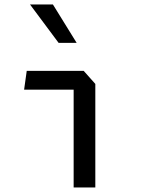

<svg xmlns="http://www.w3.org/2000/svg" viewBox="-20 -826 660 846"><path d="M304.5 -452 329.7 -430.8H86.2L97.8 -513.7H348.8L400 -456.2V0H304.5ZM112.3 -806.2H213.2L317.7 -637.2H238.2Z"/></svg>

Font: Monaspace Krypton Var ExLight
Style: Regular
Weight: 200
Designer: Riley Cran and the Lettermatic Team
Version: Version 1.200 (Monaspace Krypton Var)